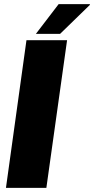

<svg xmlns="http://www.w3.org/2000/svg" viewBox="-20 -916 459 936"><path d="M307 -720 206 0H9L109 -720ZM417 -896 419 -893 273 -751H155L266 -896Z"/></svg>

Font: Chivo Black Italic
Style: Regular
Weight: 900
Italic angle: -8.05°
Designer: Hector Gatti
Foundry: Omnibus-Type
Version: Version 1.007